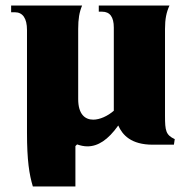

<svg xmlns="http://www.w3.org/2000/svg" viewBox="-20 -520 648 690"><path d="M98 150H251V5L257 -1C269 3 281 6 294 6C332 6 368 -17 405 -69C420 -35 451 0 529 0H605L608 -20C576 -35 573 -50 573 -104V-416C573 -452 578 -476 589 -500H335V-478H347C375 -478 389 -459 389 -421V-122C367 -103 339 -90 315 -90C285 -90 261 -110 261 -164V-416C261 -452 265 -476 275 -500H20V-476H33C62 -476 77 -454 77 -412V-43C77 56 85 107 98 150Z"/></svg>

Font: Sinistre Bold
Style: Regular
Weight: 900
Designer: Jules Durand
Foundry: Collletttivo
Version: Version 69.420;Glyphs 3.2 (3217)